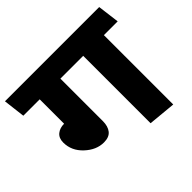

<svg xmlns="http://www.w3.org/2000/svg" viewBox="-171 -883 1102 1102"><g transform="rotate(-45 380.0 -332.0)"><path d="M491 0V-547H306V-203Q306 -160 286.5 -135.5Q267 -111 224 -111Q163 -111 110.5 -160Q58 -209 58 -276Q58 -312 80.5 -330.5Q103 -349 138 -349V-547H5Q1 -581 -3 -613.5Q-7 -646 -11 -680H754L771 -547H659V16Z"/></g></svg>

Font: Palanquin Dark SemiBold
Style: Regular
Weight: 600
Designer: Pria Ravichandran
Version: Version 1.001